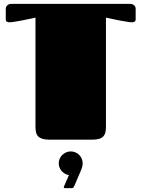

<svg xmlns="http://www.w3.org/2000/svg" viewBox="-20 -721 730 991"><path d="M163.1 -629.9Q131.3 -623 104.5 -617.7Q92.8 -615.2 81.3 -613.3Q69.8 -611.3 59.6 -609.6Q49.3 -607.9 41.3 -606.9Q33.2 -606 29.3 -606Q21 -606 15.4 -609.1Q9.8 -612.3 9.8 -622.1V-676.8Q9.8 -686 17.6 -693.6Q25.4 -701.2 42 -701.2H647.9Q664.6 -701.2 672.4 -693.6Q680.2 -686 680.2 -676.8V-622.1Q680.2 -612.3 674.6 -609.1Q668.9 -606 660.6 -606Q656.2 -606 648.4 -606.9Q640.6 -607.9 630.4 -609.6Q620.1 -611.3 608.6 -613.3Q597.2 -615.2 585.4 -617.7Q558.6 -623 526.9 -629.9V-66.9Q526.9 -50.3 523.9 -37.8Q521 -25.4 512.9 -16.8Q504.9 -8.3 490.7 -4.2Q476.6 0 454.6 0H236.8Q213.9 0 199.5 -4.4Q185.1 -8.8 177 -17.1Q168.9 -25.4 166 -38.1Q163.1 -50.8 163.1 -67.9ZM283.2 122.1Q283.2 109.4 288.1 98.1Q293 86.9 301.5 78.6Q310.1 70.3 321.3 65.4Q332.5 60.5 345.2 60.5Q357.9 60.5 369.1 65.4Q380.4 70.3 388.7 78.6Q397 86.9 401.9 98.1Q406.7 109.4 406.7 122.1Q406.7 130.4 404.5 139.2Q402.3 147.9 399.4 154.8L364.3 236.8Q361.3 243.7 359.1 246.8Q356.9 250 349.1 250H316.9Q309.1 250 309.1 244.6Q309.1 243.2 311.5 238.3L335.9 182.6Q325.2 181.2 315.7 175.8Q306.2 170.4 298.8 162.4Q291.5 154.3 287.4 144Q283.2 133.8 283.2 122.1Z"/></svg>

Font: Fascinate
Style: Regular
Weight: 900
Designer: Astigmatic (AOETI)
Foundry: Astigmatic (AOETI)
Version: Version 1.000